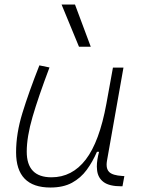

<svg xmlns="http://www.w3.org/2000/svg" viewBox="-20 -815 626 845"><path d="M201.7 10.3Q50.8 10.3 50.8 -145Q50.8 -227.1 78.6 -317.6Q106.4 -408.2 153.3 -527.3L197.8 -518.1Q148.9 -388.7 123.3 -300.8Q97.7 -212.9 97.7 -147.5Q97.7 -34.7 206.5 -34.7Q297.4 -34.7 357.4 -112.8Q417.5 -190.9 448.2 -358.4L477.1 -517.6H523.4L450.7 -106.9Q449.2 -97.7 449.2 -89.8Q449.2 -69.3 460.4 -58.1Q475.6 -43 518.6 -40.5L527.3 -40L519 4.9H513.7Q460.9 4.9 435.8 -13.9Q410.6 -32.7 407.2 -66.9Q406.2 -74.2 406.2 -82Q406.2 -110.8 416 -147H406.7Q387.7 -103 361.6 -67.4Q335.4 -31.7 296.9 -10.7Q258.3 10.3 201.7 10.3ZM327.6 -609.4 251 -794.9H310.1L379.4 -609.4Z"/></svg>

Font: CaskaydiaCove NFP ExtraLight
Style: Italic
Weight: 200
Italic angle: -10°
Designer: Aaron Bell
Foundry: Saja Typeworks
Version: Version 2111.001; VTT 6.35;Nerd Fonts 3.1.1